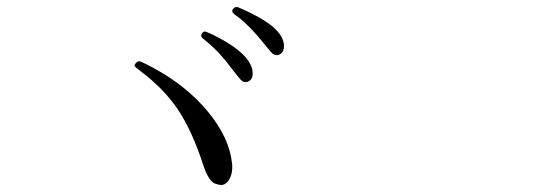

<svg xmlns="http://www.w3.org/2000/svg" viewBox="-20 -697 1540 545"><path d="M638.7 -233.4Q630.9 -306.6 570.3 -379.9Q509.8 -453.1 416 -503.9Q384.8 -520.5 378.4 -522.5Q372.1 -524.4 367.2 -519.5Q360.4 -512.7 362.3 -509.3Q364.3 -505.9 378.9 -495.1Q446.3 -444.3 485.8 -384.8Q525.4 -325.2 556.6 -229.5Q573.2 -178.7 593.8 -174.8Q599.6 -172.9 600.6 -172.9Q618.2 -168 629.9 -186.5Q641.6 -205.1 638.7 -233.4ZM697.3 -488.3Q697.3 -542 585.9 -597.7Q567.4 -606.4 562.5 -607.4Q557.6 -608.4 553.7 -602.5Q549.8 -596.7 551.8 -592.8Q553.7 -588.9 566.4 -579.1Q604.5 -547.9 638.7 -501Q655.3 -479.5 664.1 -469.7Q674.8 -460 686 -466.3Q697.3 -472.7 697.3 -488.3ZM786.1 -566.4Q786.1 -613.3 693.4 -659.2Q663.1 -673.8 655.8 -676.3Q648.4 -678.7 643.6 -673.8Q637.7 -668 639.6 -663.1Q641.6 -658.2 656.2 -648.4Q689.5 -623 728.5 -574.2Q750 -546.9 754.9 -543.9Q766.6 -537.1 776.4 -543.9Q786.1 -550.8 786.1 -566.4Z"/></svg>

Font: Bpmf GenWan Min R
Style: R
Weight: 400
Foundry: But Ko
Version: Version 1.320